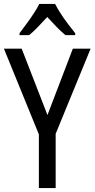

<svg xmlns="http://www.w3.org/2000/svg" viewBox="-20 -963 484 983"><path d="M223 -374 353 -714H444L265 -278V0H179V-275L0 -714H91ZM262 -943Q273 -921 290.5 -894Q308 -867 328 -840.5Q348 -814 365 -793V-783H315Q292 -802 269 -826Q246 -850 222 -876Q198 -850 174 -825Q150 -800 129 -783H80V-793Q98 -817 117.5 -843.5Q137 -870 154 -896Q171 -922 181 -943Z"/></svg>

Font: Noto Sans Arabic Condensed
Style: Regular
Weight: 400
Width: 3
Designer: Monotype Design Team, Nadine Chahine, Nizar Qandah and Khaled Hosny
Foundry: Monotype Imaging Inc.
Version: Version 2.012